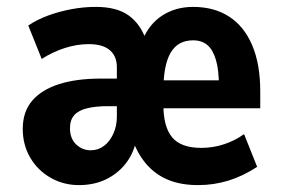

<svg xmlns="http://www.w3.org/2000/svg" viewBox="-20 -526 814 557"><path d="M209 11Q164 11 126.5 -10.5Q89 -32 67.5 -69Q46 -106 46 -152Q46 -202 73.5 -234Q101 -266 151.5 -282Q202 -298 272 -298H337V-218H293Q258 -218 233 -212Q208 -206 195.5 -192Q183 -178 183 -154Q183 -124 201 -107Q219 -90 243 -90Q265 -90 282 -103Q299 -116 309 -138.5Q319 -161 319 -187V-331Q319 -363 298.5 -380.5Q278 -398 237 -398Q203 -398 167.5 -386.5Q132 -375 101 -355L62 -452Q89 -470 121 -481.5Q153 -493 188 -499.5Q223 -506 258 -506Q319 -506 353.5 -481Q388 -456 404 -409H393Q413 -457 451.5 -481.5Q490 -506 540 -506Q601 -506 644.5 -478Q688 -450 711.5 -395Q735 -340 735 -261V-212H432V-293H630L615 -277Q615 -323 606.5 -352Q598 -381 582 -395Q566 -409 540 -409Q496 -409 475 -373Q454 -337 454 -263V-222Q454 -158 479.5 -127.5Q505 -97 564 -97Q598 -97 630 -107.5Q662 -118 688 -137L726 -42Q685 -15 642.5 -2Q600 11 555 11Q507 11 471 -3Q435 -17 409 -45Q383 -73 367 -114H374Q366 -78 343 -49.5Q320 -21 286 -5Q252 11 209 11Z"/></svg>

Font: Nunito Sans 10pt Condensed ExtraBold
Style: Regular
Weight: 800
Width: 3
Designer: Vernon Adams
Foundry: Vernon Adams
Version: Version 3.101;gftools[0.9.27]